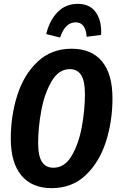

<svg xmlns="http://www.w3.org/2000/svg" viewBox="-20 -961 617 997"><path d="M564 -450Q564 -331 530 -225Q496 -119 425 -51.5Q354 16 248 16Q146 16 91 -50Q36 -116 36 -241Q36 -359 69.5 -465.5Q103 -572 174.5 -640Q246 -708 352 -708Q455 -708 509.5 -642.5Q564 -577 564 -450ZM178 -218Q178 -151 198 -120.5Q218 -90 257 -90Q316 -90 352.5 -152.5Q389 -215 405 -303Q421 -391 421 -473Q421 -540 401.5 -571Q382 -602 342 -602Q285 -602 248 -539Q211 -476 194.5 -387Q178 -298 178 -218ZM220 -784Q237 -855 279 -898Q321 -941 383 -941Q447 -941 478 -896.5Q509 -852 505 -780L430 -770Q425 -845 373 -845Q318 -845 292 -766Z"/></svg>

Font: Fira Sans Extra Condensed SemiBold
Style: Italic
Weight: 600
Width: 3
Italic angle: -8°
Designer: Carrois Corporate & Edenspiekermann AG
Foundry: Carrois Corporate GbR & Edenspiekermann AG
Version: Version 4.203